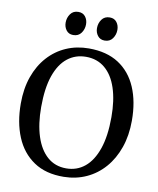

<svg xmlns="http://www.w3.org/2000/svg" viewBox="-101 -1028 922 1119"><g transform="rotate(10 360.0 -469.0)"><path d="M354 11Q247 12.5 175.5 -35.8Q104 -84 68.5 -169.8Q33 -255.5 33 -367Q33 -455.5 58 -526.2Q83 -597 128.5 -647.5Q174 -698 235.5 -724.8Q297 -751.5 369 -751.5Q475 -751.5 545.8 -705.5Q616.5 -659.5 652.2 -576Q688 -492.5 688 -380Q688 -292 663 -220.5Q638 -149 593 -97.5Q548 -46 487 -18Q426 10 354 11ZM358.5 -40Q421.5 -40 468.2 -78.2Q515 -116.5 541 -192Q567 -267.5 567 -379.5Q567 -479.5 543.2 -551.2Q519.5 -623 473.2 -661.8Q427 -700.5 361 -700.5Q298.5 -700.5 251.8 -663.8Q205 -627 179.2 -553.2Q153.5 -479.5 153.5 -367Q153.5 -267.5 177.2 -194Q201 -120.5 246.8 -80.2Q292.5 -40 358.5 -40ZM263.5 -812.5Q237.5 -812.5 223 -831.5Q208.5 -850.5 208.5 -876.5Q208.5 -905.5 224.8 -928Q241 -950.5 271 -950.5H272Q298.5 -950.5 313 -931.8Q327.5 -913 327.5 -886.5Q327.5 -858 311.2 -835.2Q295 -812.5 264.5 -812.5ZM449.5 -812.5Q423.5 -812.5 408.8 -831.5Q394 -850.5 394 -876.5Q394 -905.5 410.2 -928Q426.5 -950.5 457 -950.5H458Q484 -950.5 498.5 -931.8Q513 -913 513 -886.5Q513 -858 496.8 -835.2Q480.5 -812.5 450.5 -812.5Z"/></g></svg>

Font: Merriweather 24pt
Style: Regular
Weight: 400
Designer: Eben Sorkin
Foundry: Eben Sorkin
Version: Version 2.100